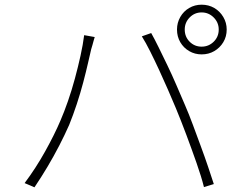

<svg xmlns="http://www.w3.org/2000/svg" viewBox="-20 -806 1040 819"><path d="M768 -680Q768 -649 789 -628Q810 -607 840 -607Q870 -607 891.5 -628Q913 -649 913 -680Q913 -710 891.5 -731.5Q870 -753 840 -753Q810 -753 789 -731.5Q768 -710 768 -680ZM735 -680Q735 -709 749 -733.5Q763 -758 787 -772Q811 -786 840 -786Q870 -786 894 -772Q918 -758 932.5 -733.5Q947 -709 947 -680Q947 -650 932.5 -626Q918 -602 894 -588Q870 -574 840 -574Q811 -574 787 -588Q763 -602 749 -626Q735 -650 735 -680ZM238 -292Q254 -329 270 -375Q286 -421 299.5 -471Q313 -521 323.5 -568.5Q334 -616 339 -656L384 -648Q381 -639 379 -631Q377 -623 374.5 -614.5Q372 -606 369 -596Q364 -575 355.5 -537.5Q347 -500 335 -454.5Q323 -409 307.5 -362Q292 -315 275 -273Q256 -230 232.5 -184.5Q209 -139 182.5 -94.5Q156 -50 127 -7L85 -25Q133 -89 173 -161Q213 -233 238 -292ZM730 -345Q714 -383 696 -424.5Q678 -466 658.5 -508Q639 -550 620.5 -587Q602 -624 585 -651L625 -665Q639 -640 656.5 -604.5Q674 -569 693.5 -528.5Q713 -488 732 -444Q751 -400 769 -358Q786 -319 803 -273Q820 -227 837 -181Q854 -135 868 -93.5Q882 -52 892 -21L850 -8Q839 -52 818.5 -110.5Q798 -169 775 -230.5Q752 -292 730 -345Z"/></svg>

Font: Noto Sans JP Thin ExtraLight
Style: Regular
Weight: 250
Version: Version 2.004-H2;hotconv 1.0.118;makeotfexe 2.5.65603